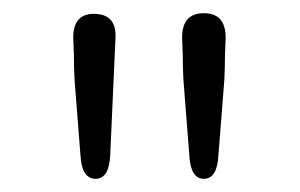

<svg xmlns="http://www.w3.org/2000/svg" viewBox="-20 -787 455 291"><path d="M125 -516Q104 -516 102 -551L93 -666Q92 -685 92 -704L91 -730Q91 -767 124 -766Q157 -765 155 -729L147 -551Q145 -516 125 -516ZM289 -516Q269 -516 267 -551L258 -666Q257 -685 257 -704L256 -730Q256 -767 289 -767Q322 -767 322 -730L321 -704Q321 -685 320 -666L311 -551Q309 -516 289 -516Z"/></svg>

Font: Resource Han Rounded JP Light
Style: Regular
Weight: 300
Designer: Cyano Hao (round all glyphs); Ryoko NISHIZUKA 西塚涼子 (kana, bopomofo & ideographs); Paul D. Hunt (Latin, Greek & Cyrillic)
Foundry: Cyano Hao
Version: 0.990